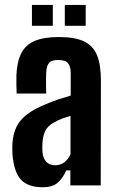

<svg xmlns="http://www.w3.org/2000/svg" viewBox="-20 -761 477 788"><path d="M156 7.5Q94.9 7.5 66.1 -23.6Q37.3 -54.7 31.1 -127.2Q30.6 -137.4 30.5 -150.4Q30.4 -163.4 30.9 -173.3Q34 -212.5 48 -241.1Q62.1 -269.7 91.4 -291.9Q120.6 -314 169.6 -334Q194.9 -344.8 219.4 -353Q244 -361.1 270.2 -368.7V-460.9Q270.2 -487.6 259.6 -501.2Q249 -514.8 218.6 -514.8Q192.9 -514.8 182.1 -503.6Q171.2 -492.4 169.7 -464.9Q169.2 -456.5 169 -439.6Q168.7 -422.7 169 -405.2Q169.2 -387.7 169.7 -377H48.3Q47.8 -386.8 47.3 -410.2Q46.8 -433.6 47.3 -451.2Q49.5 -506.3 66.7 -541.2Q83.9 -576.1 121.4 -592.5Q158.9 -609 222.1 -609Q287.9 -609 325.4 -590.8Q362.9 -572.7 378.5 -533.6Q394.1 -494.5 394.1 -431.9L393.4 0H268.7V-61.6H252Q236.2 -26.5 215 -9.5Q193.8 7.5 156 7.5ZM206.6 -82.7Q227.9 -82.7 243.9 -94.9Q259.9 -107 269.4 -128.1V-285.1Q251.7 -280.5 234.5 -274Q217.3 -267.5 201.1 -258.1Q174.3 -243.4 164.9 -221.9Q155.6 -200.4 154.1 -173.3Q153.7 -163.9 153.7 -154.9Q153.8 -145.9 154.3 -136.9Q156.8 -110.6 170.1 -96.6Q183.3 -82.7 206.6 -82.7ZM246 -655V-740.7H331.7V-655ZM111.1 -655V-740.7H196.7V-655Z"/></svg>

Font: Big Shoulders Thin
Style: Regular
Weight: 100
Designer: Patric King
Foundry: XO Type Co
Version: Version 2.002